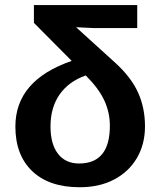

<svg xmlns="http://www.w3.org/2000/svg" viewBox="-20 -745 646 774"><path d="M564.5 -235.8Q564.5 -163.6 532 -108.2Q499.5 -52.7 440.4 -21.5Q381.3 9.8 301.3 9.8Q178.2 9.8 110.1 -54.9Q42 -119.6 42 -234.9Q42 -421.4 269 -499.5L116.7 -652.8V-724.6H533.2V-631.8H358.4L286.6 -635.3L444.3 -492.2Q508.3 -434.1 536.4 -372.3Q564.5 -310.5 564.5 -235.8ZM422.9 -237.8Q422.9 -291.5 400.6 -339.8Q378.4 -388.2 325.7 -440.9Q256.8 -416.5 220.2 -364Q183.6 -311.5 183.6 -234.9Q183.6 -164.1 213.9 -125Q244.1 -85.9 298.8 -85.9Q422.9 -85.9 422.9 -237.8Z"/></svg>

Font: Arimo
Style: Bold
Weight: 700
Designer: Steve Matteson
Foundry: Monotype Imaging Inc.
Version: Version 1.33